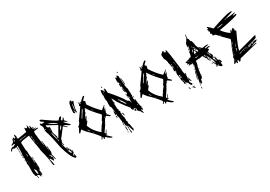

<svg xmlns="http://www.w3.org/2000/svg" viewBox="20 -1721 3917 2787"><g transform="rotate(-30 1978.5 -327.5)"><path d="M140.6 -627 141.6 -646.5 139.6 -662.1Q131.8 -661.1 131.8 -629.9ZM232.4 -24.4 236.3 -25.4 235.4 -33.2 231.4 -32.2ZM227.5 -35.2 231.4 -36.1 230.5 -43.9 226.6 -43ZM205.1 -51.8 202.1 -106.4Q183.6 -139.6 176.8 -139.6Q179.7 -51.8 200.2 -51.8ZM448.2 -172.9 447.3 -180.7H443.4L444.3 -172.9ZM246.1 -152.3 244.1 -171.9H240.2L242.2 -152.3ZM474.6 -184.6 478.5 -185.5 474.6 -211.9H470.7ZM156.2 -234.4 155.3 -242.2H151.4L152.3 -234.4ZM169.9 -244.1 173.8 -245.1 172.9 -252.9 168.9 -252ZM153.3 -253.9 157.2 -254.9 155.3 -265.6H151.4ZM153.3 -281.2 157.2 -282.2 155.3 -293.9 151.4 -293ZM479.5 -342.8 483.4 -343.8 482.4 -351.6 478.5 -350.6ZM199.2 -346.7 194.3 -385.7H190.4V-373Q190.4 -366.2 188.5 -365.2Q193.4 -359.4 195.3 -346.7ZM408.2 -435.5 412.1 -436.5 410.2 -444.3 406.2 -443.4ZM387.7 -467.8 391.6 -468.8 390.6 -476.6 386.7 -475.6ZM385.7 -479.5 389.6 -480.5 388.7 -516.6 385.7 -534.2H381.8Q383.8 -491.2 385.7 -479.5ZM380.9 -542 384.8 -543 385.7 -566.4Q380.9 -573.2 379.9 -578.1L376 -577.1ZM207 -600.6Q252 -607.4 272.5 -614.3Q280.3 -611.3 284.2 -611.3L292 -616.2L299.8 -613.3Q305.7 -618.2 318.4 -620.1V-624Q288.1 -620.1 288.1 -617.2V-616.2L279.3 -619.1L206.1 -608.4ZM217.8 4.9 212.9 -1 209 -20.5Q182.6 -44.9 178.7 -44.9L174.8 -43L173.8 -23.4L180.7 -2L173.8 3.9H169.9L165 -34.2L146.5 -47.9Q139.6 -91.8 135.7 -96.7Q135.7 -221.7 136.7 -228.5L132.8 -234.4L130.9 -278.3L138.7 -279.3L129.9 -305.7Q137.7 -306.6 137.7 -346.7L135.7 -405.3Q142.6 -406.2 142.6 -551.8L127 -550.8L126 -522.5L127 -495.1L119.1 -493.2L116.2 -548.8L108.4 -543.9L86.9 -540Q72.3 -540 64.5 -552.7Q44.9 -549.8 32.2 -521.5L31.2 -520.5Q24.4 -520.5 23.9 -525.9Q23.4 -531.2 23.4 -535.2Q39.1 -569.3 69.3 -574.2L88.9 -572.3Q106.4 -586.9 118.2 -587.9L116.2 -599.6Q112.3 -599.6 104.5 -601.6Q82 -594.7 74.2 -593.8Q73.2 -597.7 68.4 -605.5Q99.6 -618.2 118.2 -639.6L117.2 -652.3Q117.2 -670.9 126 -671.9Q134.8 -672.9 146.5 -691.4Q158.2 -668 159.2 -661.1L163.1 -662.1L161.1 -673.8H168.9L169.9 -666L173.8 -667L171.9 -696.3Q171.9 -713.9 178.7 -715.8Q187.5 -714.8 187.5 -705.1L186.5 -696.3H187.5Q194.3 -696.3 195.3 -684.6Q195.3 -676.8 190.4 -661.1L195.3 -654.3Q193.4 -647.5 193.4 -643.6Q193.4 -641.6 201.2 -639.6Q255.9 -646.5 351.6 -665V-681.6Q351.6 -732.4 362.3 -732.4Q364.3 -715.8 381.8 -708Q400.4 -712.9 400.4 -734.4V-743.2H408.2L416 -688.5Q416 -683.6 428.7 -679.7L427.7 -703.1Q427.7 -717.8 434.6 -718.8Q447.3 -701.2 449.2 -673.8L476.6 -678.7L477.5 -670.9Q452.1 -666 452.1 -656.2V-654.3L466.8 -655.3Q483.4 -655.3 484.4 -651.4Q491.2 -656.2 499 -658.2L500 -650.4L465.8 -640.6L466.8 -636.7Q491.2 -638.7 500 -638.7Q529.3 -638.7 530.3 -629.9L523.4 -625L457 -616.2Q449.2 -615.2 449.2 -576.2V-567.4Q454.1 -558.6 454.1 -552.7Q454.1 -545.9 452.1 -540Q452.1 -537.1 456.1 -537.1L455.1 -517.6L475.6 -370.1H479.5Q479.5 -404.3 474.6 -437.5H482.4Q491.2 -380.9 500 -282.2L501 -275.4L504.9 -276.4Q502.9 -322.3 501 -334L508.8 -335.9Q519.5 -252 519.5 -245.1Q519.5 -216.8 507.8 -197.3Q526.4 -137.7 527.3 -115.2Q527.3 -109.4 520.5 -108.4Q496.1 -202.1 487.3 -202.1L483.4 -201.2L491.2 -156.2L501 -161.1L502.9 -157.2V-151.4Q502.9 -105.5 489.3 -103.5Q460 -161.1 450.2 -161.1V-158.2Q450.2 -153.3 447.3 -153.3Q463.9 -97.7 469.7 -49.8L461.9 -44.9Q454.1 -44.9 447.3 -74.2Q443.4 -158.2 399.4 -324.2L394.5 -360.4Q394.5 -363.3 397.5 -363.3L393.6 -371.1Q380.9 -455.1 374 -474.6H377.9Q374 -482.4 360.4 -575.2L361.3 -594.7L353.5 -597.7L275.4 -586.9Q208 -577.1 208 -561.5L213.9 -435.5Q218.8 -431.6 222.7 -410.2Q222.7 -406.2 218.8 -404.3Q218.8 -402.3 220.7 -402.3H222.7Q221.7 -393.6 221.7 -383.8Q221.7 -354.5 233.4 -273.4Q233.4 -269.5 229.5 -268.6Q230.5 -265.6 234.4 -265.6L232.4 -245.1L238.3 -210.9H242.2L239.3 -257.8L247.1 -259.8Q255.9 -173.8 255.9 -134.8Q255.9 -103.5 249 -102.5Q242.2 -81.1 236.3 -80.1L242.2 -73.2L249 -21.5Q249 -16.6 238.3 -9.8Q238.3 -15.6 225.6 -19.5L226.6 -11.7Q226.6 3.9 217.8 4.9ZM243.2 -261.7 236.3 -308.6 244.1 -310.5 249 -268.6Q249 -263.7 243.2 -261.7ZM125 -317.4 124 -324.2 130.9 -326.2 132.8 -318.4ZM124 -352.5 120.1 -378.9 127.9 -380.9 131.8 -353.5ZM123 -387.7 118.2 -422.9 125 -423.8 129.9 -388.7ZM120.1 -434.6 117.2 -454.1 125 -455.1 127.9 -435.5ZM120.1 -461.9 117.2 -485.4 124 -486.3 127.9 -462.9Z M600.6 -713.9H624Q795.9 -590.8 841.8 -574.2Q871.1 -611.3 874 -611.3H892.6L902.3 -607.4Q902.3 -602.5 874 -565.4Q880.9 -546.9 887.7 -546.9Q911.1 -568.4 911.1 -579.1H920.9V-570.3Q920.9 -565.4 916 -565.4L920.9 -555.7V-550.8H911.1V-537.1Q911.1 -532.2 948.2 -500L939.5 -495.1Q896.5 -523.4 887.7 -523.4Q887.7 -511.7 961.9 -444.3V-430.7Q944.3 -430.7 878.9 -476.6L869.1 -481.4V-476.6L911.1 -425.8H902.3L855.5 -467.8H850.6Q739.3 -319.3 735.4 -319.3Q739.3 -310.5 739.3 -305.7Q725.6 -284.2 725.6 -277.3Q725.6 -265.6 735.4 -226.6H725.6Q720.7 -244.1 720.7 -263.7Q711.9 -261.7 711.9 -253.9Q711.9 -238.3 735.4 -161.1Q744.1 -161.1 744.1 -184.6Q753.9 -181.6 772.5 -120.1L781.2 -124H786.1V-86.9H791V-101.6H799.8V-64.5Q772.5 -34.2 772.5 -31.2Q772.5 -24.4 786.1 -17.6V-36.1H791Q800.8 -36.1 804.7 9.8L791 19.5H786.1Q727.5 -18.6 669.9 -226.6Q632.8 -423.8 614.3 -481.4Q609.4 -481.4 595.7 -542Q600.6 -583 600.6 -592.8Q596.7 -622.1 577.1 -648.4V-658.2Q578.1 -667 586.9 -667H590.8L609.4 -648.4Q619.1 -648.4 619.1 -658.2L642.6 -653.3H646.5V-663.1Q600.6 -693.4 600.6 -700.2ZM674.8 -616.2Q681.6 -606.4 804.7 -537.1H813.5Q763.7 -586.9 674.8 -616.2ZM642.6 -607.4V-597.7Q642.6 -563.5 674.8 -555.7Q674.8 -560.5 679.7 -560.5L683.6 -550.8V-528.3Q683.6 -502.9 679.7 -462.9L707 -379.9Q702.1 -371.1 702.1 -361.3L711.9 -356.4L804.7 -518.6ZM605.5 -565.4V-550.8L614.3 -546.9V-550.8Q609.4 -560.5 609.4 -565.4ZM665 -532.2V-509.8H669.9V-532.2ZM791 -444.3V-435.5Q823.2 -460 836.9 -491.2L828.1 -495.1Q821.3 -495.1 791 -444.3ZM661.1 -472.7V-462.9Q661.1 -420.9 688.5 -346.7H693.4V-361.3Q665 -465.8 665 -472.7ZM693.4 -342.8Q693.4 -333 688.5 -333Q693.4 -325.2 693.4 -314.5L702.1 -319.3Q698.2 -327.1 698.2 -342.8ZM702.1 -221.7V-212.9H707V-221.7ZM744.1 -161.1V-147.5Q746.1 -138.7 753.9 -138.7V-147.5Q749 -156.2 749 -161.1ZM776.4 -142.6H781.2V-133.8H776.4ZM739.3 -133.8V-124L762.7 -73.2H772.5Q772.5 -86.9 776.4 -86.9Q762.7 -110.4 762.7 -124L753.9 -120.1Q744.1 -120.1 744.1 -133.8Z M1454.1 -272.5Q1449.2 -281.2 1449.2 -286.1Q1440.4 -285.2 1440.4 -277.3Q1449.2 -272.5 1454.1 -272.5ZM1199.2 -161.1V-169.9H1189.5Q1191.4 -161.1 1199.2 -161.1ZM1162.1 -211.9V-216.8Q1138.7 -249 1133.8 -249V-244.1Q1155.3 -211.9 1162.1 -211.9ZM1496.1 -355.5V-365.2H1491.2V-355.5ZM1352.5 -448.2Q1342.8 -471.7 1329.1 -471.7Q1329.1 -465.8 1352.5 -448.2ZM1300.8 -508.8V-518.6H1296.9V-508.8ZM1296.9 -114.3Q1316.4 -166 1334 -166L1329.1 -174.8Q1379.9 -244.1 1384.8 -244.1L1379.9 -253.9Q1426.8 -324.2 1426.8 -336.9Q1307.6 -460 1263.7 -537.1V-541Q1260.7 -541 1250 -527.3L1254.9 -518.6V-513.7Q1236.3 -513.7 1236.3 -476.6Q1210.9 -451.2 1189.5 -402.3V-397.5H1194.3Q1194.3 -416 1222.7 -434.6V-425.8Q1205.1 -389.6 1189.5 -370.1V-365.2L1199.2 -370.1V-360.4Q1199.2 -356.4 1157.2 -304.7Q1193.4 -197.3 1296.9 -114.3ZM1152.3 -425.8Q1203.1 -510.7 1217.8 -527.3Q1217.8 -538.1 1222.7 -545.9V-550.8H1217.8L1167 -466.8Q1167 -462.9 1148.4 -439.5V-425.8ZM1454.1 -272.5V-262.7L1445.3 -267.6L1417 -225.6Q1417 -203.1 1398.4 -203.1L1403.3 -193.4L1334 -91.8H1329.1Q1335 -68.4 1342.8 -68.4Q1342.8 -76.2 1366.2 -110.4V-114.3H1375V-110.4L1347.7 -63.5L1356.4 -49.8V-44.9H1352.5L1337.9 -54.7L1334 -44.9Q1334 -37.1 1398.4 19.5V29.3Q1366.2 29.3 1310.5 -26.4Q1302.7 -21.5 1292 -21.5L1296.9 -12.7L1287.1 -7.8L1278.3 -12.7L1282.2 -36.1Q1282.2 -44.9 1268.6 -44.9Q1268.6 -31.2 1250 -17.6L1245.1 -26.4Q1263.7 -45.9 1263.7 -63.5Q1193.4 -155.3 1111.3 -230.5Q1064.5 -282.2 1064.5 -295.9Q1056.6 -295.9 1018.6 -253.9Q1008.8 -253.9 1008.8 -267.6L1041 -328.1Q1041 -333 1045.9 -333Q1041 -341.8 1041 -351.6Q1081.1 -371.1 1092.8 -420.9Q1203.1 -570.3 1217.8 -597.7Q1210.9 -597.7 1204.1 -611.3Q1217.8 -626 1217.8 -634.8L1212.9 -657.2H1217.8Q1228.5 -657.2 1231.4 -625H1241.2V-653.3H1250V-638.7Q1254.9 -638.7 1287.1 -675.8Q1315.4 -704.1 1334 -704.1L1337.9 -694.3V-690.4Q1296.9 -652.3 1296.9 -648.4V-634.8Q1315.4 -631.8 1315.4 -620.1Q1315.4 -611.3 1305.7 -579.1V-574.2Q1380.9 -460 1459 -388.7Q1518.6 -430.7 1523.4 -439.5H1528.3V-434.6Q1494.1 -393.6 1491.2 -378.9Q1500 -378.9 1519.5 -407.2V-402.3L1491.2 -323.2Q1501 -322.3 1501 -309.6H1496.1L1486.3 -314.5V-304.7Q1493.2 -304.7 1533.2 -262.7Q1533.2 -253.9 1519.5 -253.9Q1482.4 -278.3 1467.8 -291Q1460.9 -272.5 1454.1 -272.5ZM1135.7 -739.3 1143.6 -727.5V-719.7L1139.6 -711.9H1147.5L1159.2 -719.7Q1167 -718.8 1167 -711.9V-704.1Q1142.6 -660.2 1131.8 -567.4L1135.7 -547.9L1127.9 -543.9Q1120.1 -543.9 1120.1 -551.8H1124Q1108.4 -572.3 1108.4 -590.8H1104.5V-567.4L1108.4 -547.9L1100.6 -543.9Q1100.6 -546.9 1081.1 -563.5Q1087.9 -739.3 1131.8 -739.3ZM1131.8 -700.2V-692.4H1135.7V-700.2ZM1116.2 -610.4Q1120.1 -603.5 1120.1 -590.8H1124Q1135.7 -675.8 1135.7 -684.6Q1126 -684.6 1116.2 -610.4Z M1605.5 -588.9 1610.4 -589.8 1609.4 -603.5H1604.5ZM1953.1 -191.4 1951.2 -210H1946.3L1948.2 -191.4ZM1607.4 -253.9 1612.3 -254.9 1610.4 -268.6 1606.4 -267.6ZM1810.5 -288.1 1815.4 -289.1 1814.5 -293Q1809.6 -299.8 1808.6 -304.7L1813.5 -305.7Q1755.9 -407.2 1738.3 -407.2H1737.3V-399.4Q1746.1 -383.8 1751 -383.8H1752Q1752 -387.7 1755.9 -387.7Q1760.7 -379.9 1761.7 -376Q1757.8 -368.2 1757.8 -363.3Q1775.4 -346.7 1810.5 -288.1ZM1879.9 -547.9 1877.9 -562.5 1874 -561.5 1875 -547.9ZM1881.8 -576.2 1890.6 -577.1V-586.9Q1881.8 -584 1881.8 -577.1ZM1922.9 -743.2 1920.9 -761.7 1930.7 -762.7 1932.6 -744.1ZM1632.8 84 1631.8 79.1 1641.6 78.1V83ZM1630.9 70.3V60.5L1639.6 59.6L1640.6 69.3ZM1671.9 108.4H1667L1664.1 76.2Q1664.1 71.3 1668.9 71.3Q1668 67.4 1665 67.4H1664.1L1666 39.1Q1675.8 39.1 1675.8 48.8Q1675.8 51.8 1671.9 52.7Q1680.7 93.8 1680.7 100.6Q1680.7 107.4 1671.9 108.4ZM1669.9 34.2H1668Q1661.1 34.2 1660.2 25.4Q1663.1 18.6 1663.1 10.7V6.8L1671.9 5.9L1672.9 10.7ZM1634.8 50.8 1632.8 31.2Q1632.8 28.3 1636.7 27.3Q1630.9 16.6 1629.9 4.9Q1630.9 -4.9 1638.7 -4.9L1644.5 3.9L1643.6 49.8ZM1628.9 -8.8 1627.9 -18.6 1637.7 -19.5 1638.7 -9.8ZM1713.9 -156.2Q1703.1 -156.2 1691.4 -201.2L1700.2 -206.1L1705.1 -207Q1713.9 -161.1 1713.9 -156.2ZM1594.7 -182.6 1591.8 -215.8H1601.6L1604.5 -183.6ZM1930.7 -547.9 1929.7 -569.3Q1929.7 -582 1932.6 -585.9Q1924.8 -614.3 1921.9 -654.3L1930.7 -655.3Q1930.7 -628.9 1940.4 -595.7L1939.5 -572.3L1940.4 -548.8ZM1627 -669.9H1617.2L1615.2 -688.5H1625ZM1708 95.7 1675.8 -3.9H1671.9L1662.1 2Q1657.2 -24.4 1647.5 -24.4Q1645.5 -24.4 1645.5 -40Q1645.5 -43 1649.4 -43.9Q1644.5 -43.9 1640.6 -88.9H1635.7V-33.2L1631.8 -32.2Q1630.9 -41 1627 -41H1626Q1627.9 -106.4 1634.8 -107.4L1628.9 -116.2L1623 -180.7L1612.3 -194.3Q1612.3 -198.2 1617.2 -199.2Q1616.2 -203.1 1613.3 -203.1H1612.3L1614.3 -226.6L1613.3 -240.2Q1605.5 -240.2 1605.5 -230.5V-225.6H1595.7L1594.7 -290L1599.6 -291Q1599.6 -288.1 1605.5 -272.5L1610.4 -273.4L1605.5 -328.1Q1604.5 -338.9 1599.6 -346.7L1603.5 -356.4L1587.9 -373Q1585.9 -396.5 1585.9 -418Q1585.9 -444.3 1588.9 -466.8Q1581.1 -477.5 1581.1 -514.6Q1581.1 -540 1585 -564.5Q1584 -568.4 1580.1 -568.4Q1580.1 -616.2 1586.9 -648.4Q1592.8 -645.5 1601.6 -645.5H1605.5Q1605.5 -637.7 1602.5 -630.9Q1609.4 -632.8 1615.2 -636.7L1621.1 -627.9Q1617.2 -618.2 1617.2 -613.3H1618.2Q1627 -613.3 1627.9 -600.6H1632.8V-608.4Q1632.8 -624 1639.6 -625L1634.8 -633.8Q1634.8 -643.6 1642.6 -643.6Q1652.3 -643.6 1653.3 -635.7Q1648.4 -634.8 1648.4 -630.9Q1659.2 -629.9 1659.2 -618.2Q1659.2 -609.4 1656.2 -603.5L1661.1 -594.7L1658.2 -570.3Q1801.8 -408.2 1848.6 -322.3H1850.6Q1872.1 -322.3 1890.6 -269.5L1894.5 -270.5Q1894.5 -275.4 1888.7 -283.2V-309.6Q1888.7 -343.8 1892.6 -344.7Q1901.4 -345.7 1901.4 -352.5L1900.4 -368.2H1895.5Q1895.5 -363.3 1891.6 -353.5Q1882.8 -357.4 1877.9 -357.4L1877 -366.2L1886.7 -367.2L1885.7 -372.1L1875 -384.8V-394.5Q1883.8 -394.5 1883.8 -399.4Q1873 -414.1 1872.1 -421.9L1880.9 -422.9L1887.7 -404.3L1892.6 -405.3V-407.2Q1892.6 -413.1 1899.4 -423.8V-428.7Q1889.6 -438.5 1887.7 -460.9L1878.9 -455.1H1874L1868.2 -514.6L1877.9 -515.6L1881.8 -469.7H1886.7L1879.9 -543.9L1871.1 -538.1H1866.2L1861.3 -593.8L1876 -594.7Q1873 -621.1 1860.4 -621.1H1859.4L1858.4 -658.2Q1858.4 -700.2 1866.2 -701.2H1871.1L1872.1 -687.5Q1885.7 -687.5 1892.6 -716.8L1897.5 -717.8Q1903.3 -717.8 1918 -691.4L1916 -668L1927.7 -529.3Q1931.6 -490.2 1942.4 -469.7L1941.4 -439.5Q1941.4 -430.7 1946.3 -377Q1946.3 -372.1 1941.4 -372.1Q1947.3 -363.3 1947.3 -355.5Q1947.3 -344.7 1934.6 -343.8L1935.5 -334L1940.4 -335Q1949.2 -339.8 1954.1 -340.8Q1958 -334 1960 -327.1Q1944.3 -326.2 1936.5 -320.3Q1943.4 -304.7 1945.3 -274.4L1950.2 -275.4L1949.2 -289.1L1958 -290L1960 -275.4Q1969.7 -164.1 1990.2 -133.8L1981.4 -128.9Q1976.6 -137.7 1975.6 -142.6L1971.7 -141.6V-136.7L1987.3 -115.2Q1982.4 -95.7 1975.6 -95.7Q1966.8 -113.3 1960 -113.3L1955.1 -112.3L1956.1 -107.4Q1968.8 -75.2 1968.8 -60.5Q1968.8 -52.7 1960.9 -52.7Q1933.6 -109.4 1922.9 -109.4V-107.4Q1922.9 -104.5 1918.9 -104.5Q1916 -130.9 1887.7 -138.7Q1887.7 -134.8 1883.8 -133.8L1868.2 -151.4L1867.2 -156.2Q1880.9 -157.2 1880.9 -165V-166Q1894.5 -163.1 1895.5 -158.2Q1891.6 -149.4 1891.6 -144.5L1901.4 -140.6H1906.2L1904.3 -164.1H1903.3Q1893.6 -164.1 1879.9 -180.7Q1867.2 -178.7 1867.2 -168V-165H1862.3Q1853.5 -165 1835.9 -195.3V-199.2L1844.7 -200.2Q1843.8 -210.9 1782.2 -283.2L1712.9 -379.9Q1668 -460.9 1668 -464.8L1663.1 -463.9L1665 -435.5Q1665 -422.9 1662.1 -421.9Q1668 -412.1 1675.8 -380.9H1666L1665 -394.5L1660.2 -393.6Q1664.1 -353.5 1665 -292L1675.8 -274.4L1667 -268.6Q1682.6 -247.1 1683.6 -232.4H1674.8L1681.6 -209H1676.8L1681.6 -200.2Q1678.7 -192.4 1678.7 -187.5V-185.5Q1683.6 -177.7 1684.6 -172.9L1679.7 -171.9L1693.4 -127L1689.5 -117.2Q1694.3 -108.4 1695.3 -103.5Q1688.5 -89.8 1688.5 -81.1V-79.1Q1697.3 -79.1 1698.2 -70.8Q1699.2 -62.5 1699.2 -52.7L1698.2 -19.5Q1707 -19.5 1708 -11.7Q1712.9 40 1724.6 75.2Q1717.8 76.2 1717.8 88.9V94.7Z M2482.4 -272.5Q2477.5 -281.2 2477.5 -286.1Q2468.8 -285.2 2468.8 -277.3Q2477.5 -272.5 2482.4 -272.5ZM2227.5 -161.1V-169.9H2217.8Q2219.7 -161.1 2227.5 -161.1ZM2190.4 -211.9V-216.8Q2167 -249 2162.1 -249V-244.1Q2183.6 -211.9 2190.4 -211.9ZM2524.4 -355.5V-365.2H2519.5V-355.5ZM2380.9 -448.2Q2371.1 -471.7 2357.4 -471.7Q2357.4 -465.8 2380.9 -448.2ZM2329.1 -508.8V-518.6H2325.2V-508.8ZM2325.2 -114.3Q2344.7 -166 2362.3 -166L2357.4 -174.8Q2408.2 -244.1 2413.1 -244.1L2408.2 -253.9Q2455.1 -324.2 2455.1 -336.9Q2335.9 -460 2292 -537.1V-541Q2289.1 -541 2278.3 -527.3L2283.2 -518.6V-513.7Q2264.6 -513.7 2264.6 -476.6Q2239.3 -451.2 2217.8 -402.3V-397.5H2222.7Q2222.7 -416 2251 -434.6V-425.8Q2233.4 -389.6 2217.8 -370.1V-365.2L2227.5 -370.1V-360.4Q2227.5 -356.4 2185.5 -304.7Q2221.7 -197.3 2325.2 -114.3ZM2180.7 -425.8Q2231.4 -510.7 2246.1 -527.3Q2246.1 -538.1 2251 -545.9V-550.8H2246.1L2195.3 -466.8Q2195.3 -462.9 2176.8 -439.5V-425.8ZM2482.4 -272.5V-262.7L2473.6 -267.6L2445.3 -225.6Q2445.3 -203.1 2426.8 -203.1L2431.6 -193.4L2362.3 -91.8H2357.4Q2363.3 -68.4 2371.1 -68.4Q2371.1 -76.2 2394.5 -110.4V-114.3H2403.3V-110.4L2376 -63.5L2384.8 -49.8V-44.9H2380.9L2366.2 -54.7L2362.3 -44.9Q2362.3 -37.1 2426.8 19.5V29.3Q2394.5 29.3 2338.9 -26.4Q2331.1 -21.5 2320.3 -21.5L2325.2 -12.7L2315.4 -7.8L2306.6 -12.7L2310.5 -36.1Q2310.5 -44.9 2296.9 -44.9Q2296.9 -31.2 2278.3 -17.6L2273.4 -26.4Q2292 -45.9 2292 -63.5Q2221.7 -155.3 2139.6 -230.5Q2092.8 -282.2 2092.8 -295.9Q2085 -295.9 2046.9 -253.9Q2037.1 -253.9 2037.1 -267.6L2069.3 -328.1Q2069.3 -333 2074.2 -333Q2069.3 -341.8 2069.3 -351.6Q2109.4 -371.1 2121.1 -420.9Q2231.4 -570.3 2246.1 -597.7Q2239.3 -597.7 2232.4 -611.3Q2246.1 -626 2246.1 -634.8L2241.2 -657.2H2246.1Q2256.8 -657.2 2259.8 -625H2269.5V-653.3H2278.3V-638.7Q2283.2 -638.7 2315.4 -675.8Q2343.8 -704.1 2362.3 -704.1L2366.2 -694.3V-690.4Q2325.2 -652.3 2325.2 -648.4V-634.8Q2343.8 -631.8 2343.8 -620.1Q2343.8 -611.3 2334 -579.1V-574.2Q2409.2 -460 2487.3 -388.7Q2546.9 -430.7 2551.8 -439.5H2556.6V-434.6Q2522.5 -393.6 2519.5 -378.9Q2528.3 -378.9 2547.9 -407.2V-402.3L2519.5 -323.2Q2529.3 -322.3 2529.3 -309.6H2524.4L2514.6 -314.5V-304.7Q2521.5 -304.7 2561.5 -262.7Q2561.5 -253.9 2547.9 -253.9Q2510.7 -278.3 2496.1 -291Q2489.3 -272.5 2482.4 -272.5Z M2650.4 -691.4Q2657.2 -691.4 2664.1 -676.8Q2659.2 -668.9 2659.2 -658.2L2668.9 -663.1H2673.8Q2682.6 -663.1 2682.6 -644.5H2687.5Q2687.5 -681.6 2701.2 -681.6Q2719.7 -633.8 2752 -352.5Q2752 -333 2756.8 -315.4Q2756.8 -310.5 2752 -310.5L2766.6 -231.4H2770.5V-254.9H2780.3V-226.6Q2780.3 -217.8 2770.5 -217.8Q2770.5 -212.9 2775.4 -204.1L2770.5 -162.1L2775.4 -152.3L2770.5 -143.6L2775.4 -133.8Q2766.6 -119.1 2766.6 -111.3Q2777.3 -78.1 2789.1 -78.1V-64.5Q2789.1 -55.7 2780.3 -55.7H2775.4Q2756.8 -55.7 2743.2 -111.3Q2719.7 -114.3 2719.7 -133.8H2710.9V-115.2H2701.2L2687.5 -125L2692.4 -143.6Q2673.8 -194.3 2673.8 -208H2677.7L2664.1 -300.8Q2668.9 -310.5 2668.9 -315.4Q2664.1 -323.2 2664.1 -337.9H2673.8V-356.4H2668.9V-347.7H2659.2Q2659.2 -356.4 2650.4 -356.4Q2655.3 -371.1 2655.3 -412.1L2673.8 -403.3V-408.2L2668.9 -435.5H2664.1V-417H2655.3Q2645.5 -493.2 2636.7 -501V-504.9Q2636.7 -509.8 2640.6 -509.8Q2632.8 -554.7 2613.3 -580.1Q2613.3 -593.8 2608.4 -612.3H2613.3L2608.4 -621.1V-654.3ZM2706.1 -477.5V-467.8H2714.8Q2714.8 -477.5 2706.1 -477.5ZM2664.1 -467.8 2659.2 -445.3Q2668.9 -445.3 2668.9 -459V-467.8ZM2710.9 -463.9V-445.3H2714.8V-463.9ZM2714.8 -435.5V-426.8H2719.7V-435.5ZM2664.1 -389.6V-379.9H2668.9V-389.6ZM2724.6 -389.6V-371.1H2729.5V-389.6ZM2673.8 -334V-319.3H2677.7V-334ZM2677.7 -268.6V-263.7Q2682.6 -255.9 2682.6 -245.1V-226.6Q2696.3 -226.6 2696.3 -217.8H2701.2V-236.3Q2687.5 -236.3 2687.5 -245.1V-250H2696.3V-263.7Q2680.7 -268.6 2677.7 -268.6ZM2692.4 -189.5V-170.9H2696.3V-189.5ZM2701.2 -170.9V-167Q2706.1 -157.2 2706.1 -152.3Q2701.2 -152.3 2701.2 -148.4L2710.9 -143.6V-148.4L2706.1 -170.9ZM2775.4 -170.9H2785.2Q2785.2 -154.3 2803.7 -106.4H2798.8Q2783.2 -118.2 2775.4 -143.6L2780.3 -152.3Q2775.4 -161.1 2775.4 -170.9ZM2710.9 -101.6Q2719.7 -100.6 2719.7 -92.8H2710.9ZM2714.8 -45.9H2724.6Q2724.6 -27.3 2733.4 -13.7L2724.6 -8.8Q2714.8 -25.4 2714.8 -45.9ZM2775.4 -37.1Q2781.2 -37.1 2803.7 4.9V9.8H2798.8Q2793.9 9.8 2775.4 -13.7ZM2798.8 -22.5H2807.6V-13.7Q2798.8 -13.7 2798.8 -22.5ZM2752 -18.6H2761.7V-13.7H2752Z M3047.9 -519.5 3055.7 -520.5 3054.7 -524.4Q3049.8 -531.2 3049.8 -535.2Q3052.7 -536.1 3052.7 -539.1V-540L3044.9 -539.1ZM3082 -477.5 3085.9 -478.5 3083 -489.3Q3072.3 -512.7 3071.3 -522.5H3067.4V-518.6Q3067.4 -511.7 3065.4 -506.8H3066.4Q3074.2 -506.8 3082 -477.5ZM3026.4 -451.2Q3040 -489.3 3040 -494.1L3031.2 -497.1Q3021.5 -470.7 3021.5 -457Q3021.5 -451.2 3024.4 -451.2ZM3080.1 -430.7 3102.5 -433.6Q3099.6 -450.2 3088.9 -471.7L3083 -465.8Q3074.2 -465.8 3066.4 -499Q3061.5 -497.1 3056.6 -482.4Q3064.5 -468.8 3070.3 -468.8L3067.4 -460.9L3069.3 -449.2L3077.1 -454.1Q3078.1 -446.3 3082 -446.3Q3080.1 -442.4 3080.1 -437.5ZM3030.3 -423.8 3068.4 -428.7Q3068.4 -432.6 3055.7 -459Q3058.6 -464.8 3058.6 -468.8V-470.7Q3054.7 -470.7 3050.3 -470.2Q3045.9 -469.7 3029.3 -427.7ZM3141.6 -439.5V-442.4Q3141.6 -451.2 3149.4 -463.9Q3149.4 -467.8 3145.5 -467.8V-465.8Q3145.5 -456.1 3134.8 -454.1L3137.7 -439.5ZM3037.1 -404.3 3051.8 -407.2V-411.1L3036.1 -408.2ZM2918.9 -370.1V-374L2904.3 -373Q2894.5 -373 2891.6 -375Q2887.7 -374 2887.7 -370.1ZM3015.6 -359.4Q3019.5 -362.3 3022.5 -363.3Q3025.4 -364.3 3026.4 -364.3Q3031.2 -364.3 3031.2 -361.3Q3046.9 -371.1 3068.4 -374L3067.4 -377.9Q3037.1 -374 3037.1 -370.1L3029.3 -373L3013.7 -371.1ZM2924.8 -337.9 2932.6 -339.8 2931.6 -343.8 2923.8 -341.8ZM3221.7 -282.2 3228.5 -284.2Q3226.6 -300.8 3200.2 -353.5H3196.3L3197.3 -345.7Q3219.7 -296.9 3221.7 -282.2ZM3152.3 -300.8 3156.2 -301.8V-305.7Q3151.4 -310.5 3150.4 -318.4L3158.2 -320.3Q3147.5 -335 3146.5 -341.8H3142.6L3141.6 -325.2ZM2917 -176.8 2920.9 -177.7 2919.9 -184.6 2916 -183.6ZM3300.8 -140.6 3297.9 -156.2H3293.9L3294.9 -152.3Q3294.9 -146.5 3293 -140.6ZM3261.7 -112.3 3264.6 -114.3V-118.2Q3260.7 -123 3258.8 -127.9L3251 -127Q3260.7 -118.2 3261.7 -112.3ZM2882.8 3.9 2915 -165Q2914.1 -168.9 2910.2 -168.9Q2893.6 -77.1 2880.9 -74.2V-75.2Q2880.9 -86.9 2913.1 -207L2919.9 -209V-203.1Q2919.9 -197.3 2918.9 -192.4Q2918.9 -189.5 2922.9 -189.5V-190.4Q2922.9 -202.1 2948.2 -286.1Q2947.3 -290 2943.4 -290L2944.3 -283.2L2936.5 -282.2V-285.2Q2943.4 -300.8 2943.4 -312.5V-317.4L2933.6 -318.4Q2921.9 -318.4 2911.1 -314.5Q2910.2 -321.3 2904.3 -321.3Q2899.4 -320.3 2899.4 -317.4V-316.4H2871.1L2903.3 -340.8Q2888.7 -338.9 2879.9 -338.9Q2865.2 -338.9 2864.3 -343.8L2878.9 -364.3L2858.4 -371.1H2856.4Q2854.5 -371.1 2854.5 -372.1Q2854.5 -375 2862.3 -385.7V-381.8L2871.1 -385.7Q2874 -385.7 2874 -382.8Q2885.7 -392.6 2896.5 -393.6L2904.3 -391.6Q2921.9 -405.3 2964.8 -414.1Q2977.5 -446.3 2980.5 -494.1L2987.3 -495.1L2989.3 -487.3Q2994.1 -488.3 3003.9 -521.5Q3003.9 -524.4 3001 -524.4H3000V-522.5Q3000 -512.7 2986.3 -510.7L2985.4 -514.6Q2989.3 -534.2 2994.1 -536.1Q2997.1 -529.3 3002 -529.3Q3009.8 -529.3 3009.8 -535.2Q3009.8 -541 3004.9 -541Q3011.7 -568.4 3011.7 -576.2V-578.1L2996.1 -551.8L2994.1 -569.3Q2994.1 -629.9 3029.3 -646.5Q3023.4 -652.3 3023.4 -656.2Q3039.1 -659.2 3054.7 -731.4L3062.5 -732.4L3063.5 -729.5Q3054.7 -672.9 3044.9 -671.9L3045.9 -664.1L3056.6 -673.8Q3071.3 -647.5 3075.2 -614.3H3077.1Q3092.8 -614.3 3100.6 -558.6L3104.5 -559.6L3103.5 -532.2Q3123 -473.6 3131.8 -473.6L3139.6 -478.5Q3147.5 -472.7 3171.9 -443.4L3202.1 -444.3Q3207 -445.3 3213.9 -449.2L3243.2 -450.2Q3272.5 -450.2 3273.4 -442.4Q3270.5 -442.4 3270.5 -439.5Q3254.9 -438.5 3208 -427.7L3207 -424.8L3208 -421.9L3207 -416H3208Q3210 -416 3210.9 -414.1Q3251 -419.9 3281.2 -419.9V-418.9Q3281.2 -412.1 3273.4 -406.2Q3255.9 -405.3 3236.3 -398.4L3238.3 -386.7H3242.2Q3250 -386.7 3251 -380.9Q3238.3 -365.2 3214.8 -356.4Q3223.6 -344.7 3227.5 -323.2H3223.6L3224.6 -315.4L3232.4 -319.3Q3241.2 -310.5 3252.9 -283.2Q3251 -279.3 3251 -272.5L3252 -263.7L3243.2 -265.6L3246.1 -246.1L3251 -240.2L3244.1 -234.4Q3235.4 -243.2 3234.4 -249Q3230.5 -249 3230.5 -245.1Q3235.4 -238.3 3236.3 -233.4L3229.5 -229.5Q3240.2 -210.9 3240.2 -204.1H3244.1V-211.9Q3252 -210.9 3252.4 -205.1Q3252.9 -199.2 3253.9 -193.4L3245.1 -196.3L3246.1 -192.4Q3262.7 -185.5 3263.7 -179.7H3267.6L3266.6 -191.4L3256.8 -202.1V-203.1Q3256.8 -206.1 3259.8 -207Q3254.9 -214.8 3252.9 -225.6L3261.7 -222.7L3250 -252L3257.8 -252.9Q3258.8 -241.2 3266.6 -241.2Q3264.6 -234.4 3264.6 -226.6L3268.6 -227.5L3279.3 -236.3Q3283.2 -231.4 3285.2 -225.6L3269.5 -223.6Q3279.3 -210.9 3282.2 -194.3Q3278.3 -193.4 3278.3 -189.5H3279.3Q3286.1 -189.5 3296.9 -168L3304.7 -173.8H3308.6L3323.2 -125L3302.7 -126L3295.9 -122.1L3300.8 -114.3L3303.7 -86.9Q3303.7 -73.2 3294.9 -70.3Q3263.7 -80.1 3245.1 -115.2Q3241.2 -113.3 3228.5 -100.6H3227.5Q3221.7 -100.6 3215.8 -110.4Q3228.5 -117.2 3228.5 -122.1V-130.9Q3196.3 -189.5 3193.4 -209Q3210.9 -194.3 3232.4 -147.5H3236.3Q3235.4 -156.2 3231.4 -163.1L3233.4 -170.9Q3228.5 -176.8 3227.5 -186.5Q3227.5 -189.5 3230.5 -190.4Q3223.6 -211.9 3170.9 -314.5H3167L3168 -306.6Q3171.9 -302.7 3175.8 -280.3Q3168.9 -282.2 3165 -282.2H3163.1Q3164.1 -278.3 3192.4 -212.9Q3184.6 -212.9 3153.3 -268.6Q3155.3 -275.4 3155.3 -282.2V-286.1H3153.3Q3138.7 -286.1 3120.1 -337.9L3100.6 -338.9Q3088.9 -337.9 3066.4 -331.1Q3059.6 -333 3045.9 -333Q3029.3 -333 2999 -327.1V-320.3Q2999 -297.9 2987.3 -254.9Q2977.5 -253.9 2960.9 -118.2H2967.8V-110.4Q2961.9 -110.4 2957 -113.3L2963.9 -94.7Q2946.3 -59.6 2943.4 -58.6Q2937.5 -60.5 2933.6 -60.5H2931.6L2919.9 -3.9L2898.4 -2L2903.3 -22.5L2891.6 -20.5V-13.7Q2891.6 -8.8 2889.6 -8.8L2894.5 -1V2.9ZM2932.6 -256.8 2930.7 -268.6 2937.5 -270.5 2938.5 -265.6Q2938.5 -258.8 2932.6 -256.8ZM2924.8 -233.4 2923.8 -241.2H2930.7V-239.3Q2930.7 -233.4 2924.8 -233.4ZM2927.7 -217.8H2925.8Q2919.9 -217.8 2918 -224.6Q2918 -232.4 2924.8 -233.4ZM3184.6 -246.1 3177.7 -268.6 3185.5 -270.5 3192.4 -247.1ZM2980.5 -198.2 2979.5 -204.1Q2979.5 -213.9 2985.4 -215.8L2986.3 -205.1Q2986.3 -200.2 2980.5 -198.2ZM3199.2 -228.5H3198.2Q3191.4 -228.5 3189.5 -239.3L3197.3 -240.2ZM3187.5 -164.1 3180.7 -187.5H3184.6Q3185.5 -180.7 3195.3 -166ZM2881.8 18.6V14.6Q2881.8 7.8 2887.7 6.8L2889.6 17.6ZM2877 67.4 2872.1 59.6Q2877 47.9 2877 42V40L2884.8 38.1Q2884.8 66.4 2877 67.4Z M3788.1 -696.3H3800.8Q3809.6 -695.3 3809.6 -686.5Q3792 -673.8 3684.6 -643.6V-638.7Q3786.1 -643.6 3837.9 -658.2V-653.3Q3837.9 -643.6 3796.9 -633.8V-624L3837.9 -628.9Q3846.7 -627.9 3846.7 -619.1Q3846.7 -594.7 3523.4 -538.1Q3565.4 -475.6 3634.8 -427.7H3639.6Q3650.4 -459 3664.1 -465.8L3668 -456.1Q3668 -445.3 3664.1 -436.5V-432.6H3668Q3668 -449.2 3693.4 -475.6H3701.2Q3701.2 -464.8 3697.3 -456.1V-451.2H3701.2V-460.9H3713.9V-451.2Q3713.9 -438.5 3706.1 -422.9Q3726.6 -422.9 3726.6 -413.1Q3618.2 -182.6 3618.2 -139.6L3920.9 -220.7H3929.7L3933.6 -210.9Q3933.6 -201.2 3920.9 -201.2L3924.8 -192.4Q3924.8 -173.8 3759.8 -134.8V-129.9H3771.5V-120.1H3759.8V-115.2H3767.6Q3798.8 -125 3804.7 -125L3800.8 -134.8Q3817.4 -139.6 3830.1 -148.4V-143.6L3826.2 -134.8H3841.8Q3841.8 -158.2 3908.2 -158.2H3913.1L3917 -148.4Q3890.6 -129.9 3863.3 -125V-134.8H3854.5L3858.4 -125Q3826.2 -110.4 3817.4 -110.4V-105.5H3821.3Q3825.2 -105.5 3887.7 -120.1L3891.6 -110.4Q3585.9 -33.2 3581.1 -33.2Q3560.5 0 3556.6 0H3540V-4.9L3543.9 -28.3L3536.1 -23.4L3523.4 -33.2Q3519.5 4.9 3510.7 4.9Q3498 4.9 3498 -23.4Q3481.4 -4.9 3465.8 -4.9L3460.9 -14.6Q3464.8 -14.6 3498 -77.1L3490.2 -90.8Q3502.9 -107.4 3547.9 -235.4Q3568.4 -270.5 3593.8 -340.8V-350.6Q3506.8 -433.6 3436.5 -513.7Q3394.5 -518.6 3394.5 -528.3L3399.4 -551.8Q3377.9 -551.8 3377.9 -576.2Q3386.7 -576.2 3386.7 -585.9V-595.7Q3374 -595.7 3374 -605.5V-610.4L3377.9 -619.1Q3370.1 -619.1 3370.1 -628.9V-633.8Q3370.1 -643.6 3386.7 -643.6V-648.4L3377.9 -663.1Q3379.9 -671.9 3386.7 -671.9Q3414.1 -654.3 3457 -605.5Q3722.7 -696.3 3788.1 -696.3ZM3660.2 -638.7V-633.8H3676.8L3680.7 -643.6H3676.8Q3668.9 -638.7 3660.2 -638.7ZM3502.9 -585.9V-581.1H3540Q3550.8 -581.1 3602.5 -595.7V-600.6H3597.7ZM3482.4 -485.4V-480.5Q3484.4 -480.5 3502.9 -460.9V-465.8Q3484.4 -485.4 3482.4 -485.4ZM3585.9 -302.7Q3585.9 -289.1 3577.1 -273.4V-268.6H3581.1Q3581.1 -280.3 3593.8 -297.9ZM3623 -273.4V-263.7H3627V-273.4ZM3614.3 -254.9Q3614.3 -243.2 3602.5 -215.8V-210.9H3606.4Q3618.2 -240.2 3618.2 -250V-254.9ZM3556.6 -225.6H3564.5V-235.4Q3556.6 -233.4 3556.6 -225.6ZM3547.9 -215.8V-206.1H3552.7V-215.8ZM3593.8 -197.3Q3589.8 -171.9 3589.8 -168H3597.7Q3597.7 -171.9 3602.5 -197.3ZM3536.1 -182.6V-172.9H3540V-182.6ZM3585.9 -163.1Q3585.9 -158.2 3581.1 -148.4H3589.8Q3589.8 -154.3 3593.8 -163.1ZM3523.4 -148.4V-134.8H3527.3V-148.4ZM3721.7 -139.6V-134.8H3730.5V-139.6ZM3701.2 -134.8V-129.9H3713.9V-134.8ZM3531.2 -129.9V-120.1H3536.1V-129.9ZM3606.4 -105.5V-95.7Q3627.9 -105.5 3693.4 -125V-129.9H3689.5Q3618.2 -105.5 3606.4 -105.5ZM3780.3 -134.8H3796.9V-129.9Q3782.2 -125 3780.3 -125ZM3514.6 -125V-115.2H3519.5V-125ZM3726.6 -125V-120.1H3738.3V-125ZM3710 -120.1V-115.2H3721.7V-120.1ZM3738.3 -115.2V-110.4H3751V-115.2ZM3680.7 -110.4V-105.5H3693.4V-110.4ZM3809.6 -110.4V-100.6H3813.5V-110.4ZM3506.8 -52.7V-43H3510.7V-52.7ZM3498 -38.1V-33.2H3506.8V-38.1Z"/></g></svg>

Font: Blackcraft
Style: Regular
Weight: 400
Designer: GGBotNet
Foundry: GGBotNet
Version: 1.00